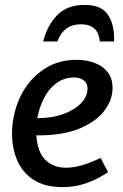

<svg xmlns="http://www.w3.org/2000/svg" viewBox="-20 -750 500 783"><path d="M293 -506Q331 -506 364.5 -494Q398 -482 418.5 -456.5Q439 -431 439 -391Q439 -343 405.5 -298.5Q372 -254 303.5 -225.5Q235 -197 128 -198Q133 -129 165.5 -97.5Q198 -66 250 -66Q280 -66 316 -76.5Q352 -87 390 -106L421 -48Q408 -39 381.5 -24.5Q355 -10 317.5 1.5Q280 13 236 13Q162 13 116.5 -17Q71 -47 50 -96.5Q29 -146 29 -206Q29 -260 46 -313.5Q63 -367 97 -410.5Q131 -454 180 -480Q229 -506 293 -506ZM283 -434Q241 -434 209.5 -410.5Q178 -387 159 -349Q140 -311 132 -268Q191 -268 237 -284.5Q283 -301 310 -328.5Q337 -356 337 -389Q337 -410 322 -422Q307 -434 283 -434ZM156 -581Q173 -647 213.5 -688.5Q254 -730 326 -730Q395 -730 421.5 -688Q448 -646 445 -581H387Q381 -651 310 -651Q240 -651 214 -581Z"/></svg>

Font: Rosario SemiBold
Style: Italic
Weight: 600
Italic angle: -8.05°
Designer: Hector Gatti
Foundry: Omnibus Type
Version: Version 1.101; ttfautohint (v1.8.1.43-b0c9)